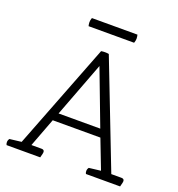

<svg xmlns="http://www.w3.org/2000/svg" viewBox="-142 -914 955 1030"><g transform="rotate(20 336.0 -398.5)"><path d="M658 0H463Q459 -6 459 -16Q459 -27 466 -36L533 -44L469 -210H197L135 -46H193Q209 -46 209 -32Q209 -25 204 -8L202 0H10Q6 -6 6 -16Q6 -27 13 -36L80 -44L314 -647Q324 -649 336 -649Q348 -649 358 -647L591 -46H649Q665 -46 665 -32Q665 -25 660 -8ZM452 -255 333 -569 214 -255ZM465 -750H205Q202 -762 202 -772Q202 -784 207 -797H467Q470 -785 470 -775Q470 -763 465 -750Z"/></g></svg>

Font: Scope One
Style: Regular
Weight: 400
Designer: Dalton Maag Ltd
Foundry: Dalton Maag Ltd
Version: Version 1.002; ttfautohint (v1.4.1) -l 11 -r 50 -G 50 -x 14 